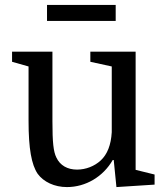

<svg xmlns="http://www.w3.org/2000/svg" viewBox="-20 -750 673 780"><path d="M450 -665V-730H171V-665ZM29 -540V-499L96 -480V-259C96 -146 108 -81 133 -44C157 -11 201 10 252 10C328 10 399 -32 438 -100H442L453 10L608 0V-41L531 -60V-540H347V-499L434 -480V-213C431 -161 416 -123 389 -98C364 -75 329 -61 293 -61C254 -61 224 -78 209 -110C197 -134 193 -172 193 -257V-540Z"/></svg>

Font: Domine
Style: Regular
Weight: 400
Designer: Pablo Impallari, Rodrigo Fuenzalida, Brenda Gallo
Foundry: Pablo Impallari, Rodrigo Fuenzalida, Brenda Gallo
Version: Version 2.000